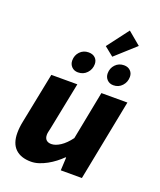

<svg xmlns="http://www.w3.org/2000/svg" viewBox="-163 -997 926 1110"><g transform="rotate(20 300.0 -442.0)"><path d="M162 12Q100 12 66 -20.5Q32 -53 32 -118Q32 -152 40 -190L102 -500H262L204 -210Q201 -196 198.5 -185.5Q196 -175 196 -166Q196 -145 207 -134.5Q218 -124 238 -124Q263 -124 293 -143.5Q323 -163 352 -202L410 -500H570L472 0H342L346 -80H342Q325 -63 303.5 -46.5Q282 -30 258.5 -17Q235 -4 210.5 4Q186 12 162 12ZM241 -566Q217 -566 202 -581.5Q187 -597 187 -620Q187 -652 208 -674Q229 -696 261 -696Q287 -696 302 -681.5Q317 -667 317 -644Q317 -612 295.5 -589Q274 -566 241 -566ZM459 -566Q435 -566 420 -581.5Q405 -597 405 -620Q405 -652 426 -674Q447 -696 479 -696Q503 -696 518 -681.5Q533 -667 533 -644Q533 -612 512 -589Q491 -566 459 -566ZM397 -719 341 -764 441 -896 520 -830Z"/></g></svg>

Font: Source Code Pro Black
Style: Italic
Weight: 900
Italic angle: -11°
Monospace: yes
Designer: Paul D. Hunt, Teo Tuominen
Foundry: Adobe Systems Incorporated
Version: Version 1.050;PS 1.000;hotconv 16.6.51;makeotf.lib2.5.65220